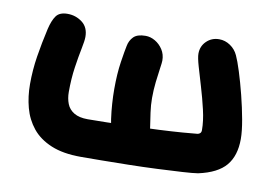

<svg xmlns="http://www.w3.org/2000/svg" viewBox="-63 -624 1050 733"><g transform="rotate(10 462.5 -258.0)"><path d="M289 9Q220 9 173.5 -10.5Q127 -30 100 -63.5Q73 -97 61.5 -140Q50 -183 50 -231Q50 -286 58.5 -339.5Q67 -393 80 -450Q88 -484 101 -502Q114 -520 145 -520Q177 -520 202 -501Q227 -482 227 -445Q227 -430 220.5 -398.5Q214 -367 207.5 -323Q201 -279 201 -227Q201 -202 209 -181.5Q217 -161 237 -149Q257 -137 290 -137Q318 -137 363.5 -138Q409 -139 461.5 -140.5Q514 -142 565 -144.5Q616 -147 655.5 -150Q695 -153 713 -155Q719 -156 723 -160Q727 -164 727 -172Q727 -207 717 -250Q707 -293 694.5 -334.5Q682 -376 672.5 -409Q663 -442 663 -457Q663 -486 683 -505.5Q703 -525 732 -525Q755 -525 775 -511.5Q795 -498 805 -476Q814 -457 826.5 -417.5Q839 -378 851 -330.5Q863 -283 871 -238.5Q879 -194 879 -164Q879 -99 847 -61Q815 -23 741 -7Q723 -4 681.5 -1.5Q640 1 585 3.5Q530 6 473.5 7Q417 8 368.5 8.5Q320 9 289 9ZM463 -45Q440 -45 418.5 -60Q397 -75 389 -100Q382 -125 378 -153.5Q374 -182 372 -211.5Q370 -241 370 -268Q370 -328 377 -374Q384 -420 388 -438Q392 -460 406.5 -474.5Q421 -489 453 -489Q472 -489 490 -478.5Q508 -468 520 -449.5Q532 -431 532 -407Q532 -399 528.5 -376Q525 -353 521.5 -322Q518 -291 518 -260Q518 -232 522 -204Q526 -176 529.5 -153Q533 -130 534 -117Q535 -99 524.5 -82Q514 -65 498 -55Q482 -45 463 -45Z"/></g></svg>

Font: Shantell Sans
Style: Bold
Weight: 700
Designer: Stephen Nixon, Anya Danilova, Shantell Martin
Foundry: Arrow Type
Version: Version 1.011;[c5ecc13dd]